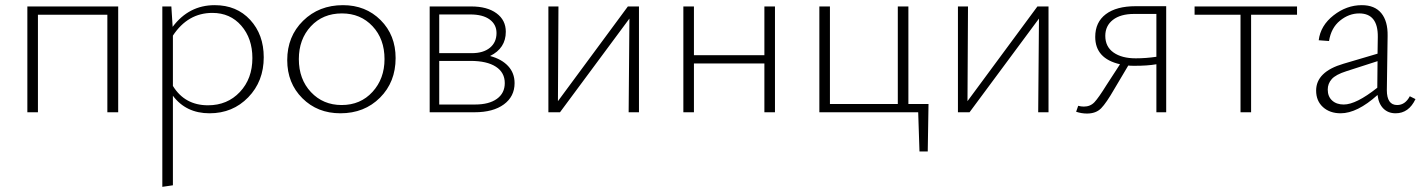

<svg xmlns="http://www.w3.org/2000/svg" viewBox="-20 -435 5505 744"><path d="M438 -410V0H396V-378H127V0H86V-410Z M812 -415Q897 -415 949.5 -358Q1002 -301 1002 -213Q1002 -120 942 -58Q882 4 792 4Q701 4 650 -64V283L609 289V-410H644L649 -331Q712 -415 812 -415ZM786 -27Q861 -27 909.5 -78.5Q958 -130 958 -210Q958 -286 915 -335.5Q872 -385 803 -385Q708 -385 650 -297V-102Q696 -27 786 -27Z M1299 4Q1210 4 1151.5 -54.5Q1093 -113 1093 -202Q1093 -294 1154.5 -354.5Q1216 -415 1309 -415Q1397 -415 1455 -357Q1513 -299 1513 -210Q1513 -117 1452.5 -56.5Q1392 4 1299 4ZM1304 -28Q1377 -28 1423.5 -79Q1470 -130 1470 -206Q1470 -284 1423.5 -333.5Q1377 -383 1305 -383Q1231 -383 1184.5 -333Q1138 -283 1138 -206Q1138 -128 1185 -78Q1232 -28 1304 -28Z M1879 -218Q1924 -206 1949 -179Q1974 -152 1974 -113Q1974 -61 1932.5 -30.5Q1891 0 1819 0H1645V-410H1806Q1868 -410 1904 -383.5Q1940 -357 1940 -312Q1940 -248 1879 -218ZM1802 -379H1682V-229H1808Q1853 -229 1878.5 -250Q1904 -271 1904 -307Q1904 -340 1877.5 -359.5Q1851 -379 1802 -379ZM1821 -30Q1875 -30 1905.5 -52Q1936 -74 1936 -113Q1936 -154 1901.5 -176.5Q1867 -199 1803 -199H1682V-30Z M2456 -410V0H2416L2419 -363L2150 0H2105V-410H2144L2142 -43L2413 -410Z M2942 -410H2983V0H2942V-189H2669V0H2628V-410H2669V-221H2942Z M3578 -32 3575 152H3543L3538 0H3155V-410H3196V-32H3459V-410H3500V-32Z M4043 -410V0H4003L4006 -363L3737 0H3692V-410H3731L3729 -43L4000 -410Z M4381 -411H4499V0H4461V-186Q4427 -180 4376 -180Q4360 -180 4352 -181L4298 -90Q4267 -36 4247 -15.5Q4227 5 4192 5Q4171 5 4150 -2L4158 -25Q4169 -22 4180 -22Q4205 -22 4221 -39Q4237 -56 4268 -106L4320 -186Q4224 -208 4224 -292Q4224 -349 4265 -380Q4306 -411 4381 -411ZM4381 -209Q4421 -209 4461 -215V-381H4375Q4322 -381 4292.5 -358Q4263 -335 4263 -296Q4263 -254 4295 -231.5Q4327 -209 4381 -209Z M5006 -410V-378H4828V0H4787V-378H4609V-410Z M5443 -62 5465 -51Q5439 4 5388 4Q5359 4 5340.5 -14.5Q5322 -33 5318 -67Q5239 4 5175 4Q5133 4 5106.5 -20Q5080 -44 5080 -84Q5080 -157 5186 -188L5318 -227L5319 -292Q5320 -383 5247 -383Q5207 -383 5172.5 -355Q5138 -327 5130 -276L5090 -279Q5097 -336 5147.5 -375.5Q5198 -415 5257 -415Q5307 -415 5332.5 -384Q5358 -353 5357 -296L5354 -86Q5354 -28 5394 -28Q5425 -28 5443 -62ZM5125 -88Q5125 -61 5142 -45.5Q5159 -30 5187 -30Q5235 -30 5317 -95L5318 -198L5197 -159Q5156 -146 5140.5 -128.5Q5125 -111 5125 -88Z"/></svg>

Font: EauTest Light
Style: Regular
Weight: 300
Designer: Christian Thalmann (Catharsis Fonts)
Version: Version 0.001;PS 000.001;hotconv 1.0.88;makeotf.lib2.5.64775